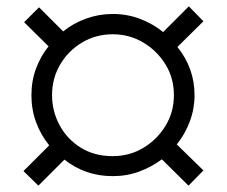

<svg xmlns="http://www.w3.org/2000/svg" viewBox="-20 -618 715 605"><path d="M101 -33 54 -79 135 -160Q109 -192 94 -232Q79 -272 79 -318Q79 -363 93.5 -402Q108 -441 133 -472L56 -548L103 -595L179 -519Q211 -545 251.5 -559.5Q292 -574 335 -574Q381 -574 421.5 -558.5Q462 -543 494 -517L575 -598L621 -551L539 -470Q593 -403 593 -318Q593 -275 578 -235Q563 -195 537 -163L621 -81L574 -33L490 -116Q458 -92 419 -77.5Q380 -63 335 -63Q249 -63 183 -115ZM335 -126Q388 -126 431.5 -152Q475 -178 501.5 -221.5Q528 -265 528 -318Q528 -372 501.5 -415Q475 -458 431.5 -484Q388 -510 335 -510Q282 -510 238.5 -484Q195 -458 169.5 -414.5Q144 -371 144 -318Q144 -268 167.5 -224Q191 -180 234 -153Q277 -126 335 -126Z"/></svg>

Font: MuseoModerno SemiBold Light
Style: Regular
Weight: 300
Version: Version 1.001